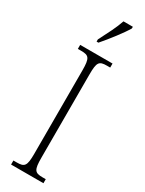

<svg xmlns="http://www.w3.org/2000/svg" viewBox="-243 -961 747 992"><g transform="rotate(30 131.0 -465.5)"><path d="M99 -784V-771H110C150 -817 203 -886 223 -921V-931H167C152 -886 128 -841 99 -784ZM34 0H227V-24H208C161 -24 152 -36 152 -109V-605C152 -679 161 -690 208 -690H227V-714H34V-690H54C100 -690 110 -679 110 -605V-108C110 -35 100 -24 54 -24H34Z"/></g></svg>

Font: Noto Serif Lao ExtraCondensed ExtraLight
Style: Regular
Weight: 200
Width: 2
Designer: Monotype Design Team
Foundry: Monotype Imaging Inc.
Version: Version 2.003